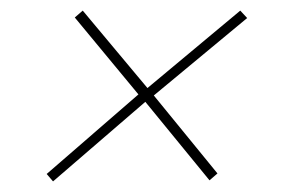

<svg xmlns="http://www.w3.org/2000/svg" viewBox="-20 -471 540 362"><path d="M80 -129 68 -143 241 -293 121 -438 136 -451 258 -305 433 -451 446 -437 270 -291 390 -144 375 -131 254 -279Z"/></svg>

Font: DM Sans 18pt Thin
Style: Italic
Weight: 250
Italic angle: -10°
Designer: Colophon Foundry, Jonny Pinhorn
Foundry: Colophon Foundry
Version: Version 4.004;gftools[0.9.30]